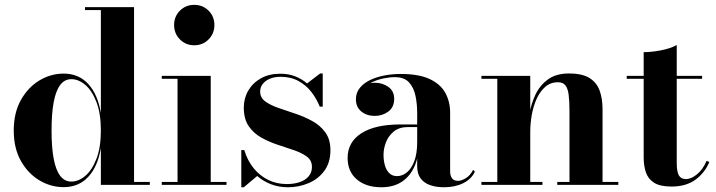

<svg xmlns="http://www.w3.org/2000/svg" viewBox="-20 -780 3020 810"><path d="M248.5 9.5Q194.5 9.5 146.5 -19Q98.5 -47.5 68.2 -101Q38 -154.5 38 -229.5Q38 -304.5 68.2 -358.2Q98.5 -412 146.5 -440.8Q194.5 -469.5 248.5 -469.5Q312 -469.5 352.2 -425.8Q392.5 -382 405.5 -303V-737.5H338.5V-750H545.5V-12.5H612V0H405.5V-156Q392.5 -77 352.2 -33.8Q312 9.5 248.5 9.5ZM281 -14Q311.5 -14 340 -38.2Q368.5 -62.5 387 -110.2Q405.5 -158 405.5 -229.5Q405.5 -301 387 -349.2Q368.5 -397.5 340 -421.8Q311.5 -446 281 -446Q252.5 -446 234 -421.5Q215.5 -397 206.5 -349Q197.5 -301 197.5 -229.5Q197.5 -158 206.5 -110.2Q215.5 -62.5 234 -38.2Q252.5 -14 281 -14Z M799.5 -589Q763.5 -589 739 -613.8Q714.5 -638.5 714.5 -674.5Q714.5 -710.5 739 -735Q763.5 -759.5 799.5 -759.5Q835.5 -759.5 860 -735Q884.5 -710.5 884.5 -674.5Q884.5 -638.5 860 -613.8Q835.5 -589 799.5 -589ZM869 -460V-12.5H935.5V0H662.5V-12.5H729V-447.5H662.5V-460Z M998 10V-147H1010.5Q1024 -102.5 1050 -70.5Q1076 -38.5 1111.5 -21Q1147 -3.5 1190 -3.5Q1220.5 -3.5 1244.5 -11.8Q1268.5 -20 1282.2 -36.2Q1296 -52.5 1296 -76Q1296 -103 1275.2 -118.8Q1254.5 -134.5 1221.8 -145.8Q1189 -157 1152.5 -169Q1116 -181 1083 -199.2Q1050 -217.5 1029.2 -247.8Q1008.5 -278 1008.5 -326Q1008.5 -365.5 1027.5 -398Q1046.5 -430.5 1081 -449.8Q1115.5 -469 1162.5 -469Q1197.5 -469 1225.8 -457.8Q1254 -446.5 1275.5 -428L1330.5 -470H1341.5V-330H1329Q1316 -363 1293.8 -391.8Q1271.5 -420.5 1239.2 -438.2Q1207 -456 1163.5 -456Q1138 -456 1118.8 -448Q1099.5 -440 1088.5 -426Q1077.5 -412 1077.5 -394Q1077.5 -368 1099 -352.2Q1120.5 -336.5 1154.2 -324.8Q1188 -313 1225.8 -300.5Q1263.5 -288 1297.2 -269.5Q1331 -251 1352.5 -221.5Q1374 -192 1374 -146Q1374 -94 1348.2 -59.2Q1322.5 -24.5 1281.5 -7.2Q1240.5 10 1195 10Q1156.5 10 1123.8 -2.5Q1091 -15 1065 -37.5L1008.5 10Z M1853 10Q1820.5 10 1795 1.2Q1769.5 -7.5 1754.8 -27Q1740 -46.5 1740 -78V-304.5Q1740 -340.5 1733 -375Q1726 -409.5 1706 -432Q1686 -454.5 1646 -454.5Q1623.5 -454.5 1597.8 -449.2Q1572 -444 1549 -432.8Q1526 -421.5 1511.5 -403.8Q1497 -386 1497 -361H1482.5Q1482.5 -392.5 1506.2 -411.8Q1530 -431 1561 -431Q1593.5 -431 1618.2 -413.5Q1643 -396 1643 -363Q1643 -327.5 1618 -309.2Q1593 -291 1561 -291Q1527 -291 1504.2 -309.8Q1481.5 -328.5 1481.5 -361Q1481.5 -389 1498 -409.2Q1514.5 -429.5 1541.8 -442.5Q1569 -455.5 1602.5 -461.8Q1636 -468 1670.5 -468Q1746.5 -468 1792.2 -446.8Q1838 -425.5 1858.5 -388.5Q1879 -351.5 1879 -304.5V-56.5Q1879 -40 1886.5 -28.5Q1894 -17 1913 -17Q1926 -17 1945 -28.2Q1964 -39.5 1976 -63.5L1983.5 -56Q1969 -24.5 1934.2 -7.2Q1899.5 10 1853 10ZM1589 10Q1524 10 1485.2 -23.2Q1446.5 -56.5 1446.5 -113.5Q1446.5 -180.5 1504.5 -217.8Q1562.5 -255 1669 -255H1786.5V-244H1702Q1664 -244 1641.2 -225.2Q1618.5 -206.5 1608.2 -179.5Q1598 -152.5 1598 -127.5Q1598 -104 1603.5 -83.5Q1609 -63 1621.8 -50Q1634.5 -37 1655 -37Q1677 -37 1696.2 -52.5Q1715.5 -68 1727.8 -100Q1740 -132 1740 -181H1748Q1748 -122.5 1729.2 -79.5Q1710.5 -36.5 1675.2 -13.2Q1640 10 1589 10Z M2217 -460V-12.5H2268.5V0H2011V-12.5H2078V-447.5H2011V-460ZM2522 -319.5V-12.5H2588.5V0H2331V-12.5H2382.5V-311.5Q2382.5 -353.5 2379 -380.2Q2375.5 -407 2365.2 -420Q2355 -433 2334 -433Q2302 -433 2279.8 -413.2Q2257.5 -393.5 2243.5 -362Q2229.5 -330.5 2223.2 -294Q2217 -257.5 2217 -223.5L2207.5 -221.5Q2207.5 -258 2214.2 -300.8Q2221 -343.5 2239.5 -382Q2258 -420.5 2292 -445.2Q2326 -470 2380.5 -470Q2437 -470 2467.5 -450.5Q2498 -431 2510 -397Q2522 -363 2522 -319.5Z M2813 7Q2764.5 7 2739.2 -9.2Q2714 -25.5 2704.8 -53.2Q2695.5 -81 2695.5 -116V-560Q2729 -560 2769 -567.8Q2809 -575.5 2835 -590V-93Q2835 -55.5 2844 -40Q2853 -24.5 2873.5 -24.5Q2896.5 -24.5 2921.2 -45.2Q2946 -66 2961 -101.5L2972.5 -96.5Q2953.5 -51 2914 -22Q2874.5 7 2813 7ZM2624 -447.5V-460H2942V-447.5Z"/></svg>

Font: Bodoni Moda 18pt
Style: Bold
Weight: 700
Designer: Owen Earl
Foundry: indestructible type
Version: Version 2.004